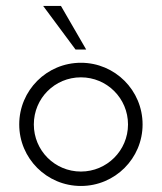

<svg xmlns="http://www.w3.org/2000/svg" viewBox="-20 -615 542 643"><path d="M232.9 -449.2H268.6L184.1 -595.2H124.5ZM251 7.8C365.2 7.8 457.5 -84.5 457.5 -198.2C457.5 -312.5 365.2 -404.8 251 -404.8C136.7 -404.8 44.4 -312.5 44.4 -198.2C44.4 -84.5 136.7 7.8 251 7.8ZM251 -40.5C163.6 -40.5 93.3 -110.8 93.3 -198.2C93.3 -286.1 163.6 -356 251 -356C337.9 -356 408.7 -286.1 408.7 -198.2C408.7 -110.8 337.9 -40.5 251 -40.5Z"/></svg>

Font: Now Light
Style: Regular
Weight: 300
Designer: Alfredo Marco Pradil
Foundry: Alfredo Marco Pradil
Version: Version 1.200;hotconv 1.0.109;makeotfexe 2.5.65596